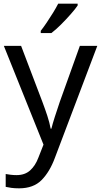

<svg xmlns="http://www.w3.org/2000/svg" viewBox="-20 -786 550 1046"><path d="M1 -536H95L211 -231Q226 -191 238 -154.5Q250 -118 256 -85H260Q266 -110 279 -150.5Q292 -191 306 -232L415 -536H510L279 74Q251 150 206.5 195Q162 240 84 240Q60 240 42 237.5Q24 235 11 232V162Q22 164 37.5 166Q53 168 70 168Q116 168 144.5 142Q173 116 189 73L217 2ZM403 -756Q391 -738 366 -709.5Q341 -681 312.5 -652.5Q284 -624 260 -606H202V-618Q217 -637 234.5 -663Q252 -689 269 -716.5Q286 -744 297 -766H403Z"/></svg>

Font: Noto Sans Nabataean
Style: Regular
Weight: 400
Designer: Monotype Design Team
Foundry: Monotype Imaging Inc.
Version: Version 2.001; ttfautohint (v1.8.4.7-5d5b)